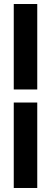

<svg xmlns="http://www.w3.org/2000/svg" viewBox="-20 -733 254 956"><path d="M165.5 -287.5H48.5V-713H165.5ZM165.5 203H48.5V-222.5H165.5Z"/></svg>

Font: Anek Latin Condensed
Style: Bold
Weight: 700
Width: 3
Designer: Yesha Goshar
Foundry: Ek Type
Version: Version 1.003